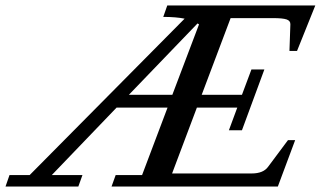

<svg xmlns="http://www.w3.org/2000/svg" viewBox="-91 -683 1174 703"><path d="M-70.8 0 -56.2 -42H17.6L585 -614.7Q553.2 -621.1 506.8 -621.1L521.5 -663.1H1063.5L996.6 -496.6H968.8L972.2 -593.8Q972.7 -606.9 958.5 -611.8Q944.3 -616.7 908.7 -616.7H753.4L647.5 -335.9H794.9L829.6 -428.7H877L794.9 -206.1H747.1L777.8 -289.1H629.9L539.1 -47.9H830.6Q873 -47.9 890.6 -72.3L963.4 -169.9H989.7L926.3 0H317.4L332.5 -42H429.2L522.5 -289.1H335.9L98.6 -42H210.9L195.8 0ZM637.7 -593.8Q636.7 -594.2 635 -595.5Q633.3 -596.7 632.3 -597.2L380.9 -335.9H540Z"/></svg>

Font: Elstob 6pt Medium
Style: Italic
Weight: 500
Italic angle: -20°
Designer: Peter S. Baker
Version: Version 1.015